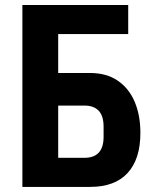

<svg xmlns="http://www.w3.org/2000/svg" viewBox="-20 -745 640 772"><path d="M70 -725H495.5V-608H214V-451.5H342.5Q408 -451.5 453.2 -420.8Q498.5 -390 521.5 -335.8Q544.5 -281.5 544.5 -210.5Q544.5 -105.5 493.2 -49.5Q442 6.5 342.5 6.5H70ZM396.5 -194.5V-236Q396.5 -278.5 377 -299.5Q357.5 -320.5 319.5 -320.5H214V-110.5H319.5Q396.5 -110.5 396.5 -194.5Z"/></svg>

Font: JuliaMono ExtraBold
Style: Regular
Weight: 800
Monospace: yes
Designer: cormullion
Foundry: corm
Version: Version 0.055; ttfautohint (v1.8.4)